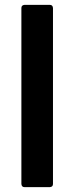

<svg xmlns="http://www.w3.org/2000/svg" viewBox="-20 -770 306 790"><path d="M185 0H81Q69 0 68 -13V-737Q68 -749 81 -750H185Q197 -750 198 -737V-13Q198 -1 185 0Z"/></svg>

Font: YamahaIndonesia935. App
Style: Bold
Weight: 700
Designer: Dalton Maag Ltd
Foundry: Dalton Maag Ltd
Version: Version 1.002; January 01, 2024; Regular/Italic